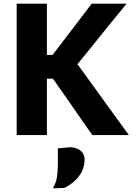

<svg xmlns="http://www.w3.org/2000/svg" viewBox="-20 -733 738 1042"><path d="M70.5 0V-713H234.5V-435H265.5L349.5 -545Q379.5 -584 409 -622.8Q438.5 -661.5 477.5 -713H667Q620.5 -656.5 576.2 -602Q532 -547.5 487.5 -492L400.5 -384.5L497 -251.5Q526 -211.5 559.2 -165.5Q592.5 -119.5 624 -76Q655.5 -32.5 679.5 0H481Q447.5 -47.5 418.5 -89.2Q389.5 -131 361.5 -171.5L267.5 -306H234.5V0ZM267 289Q284.5 258.5 289.2 227.8Q294 197 294 159.5V72L361 66Q399.5 68 419.2 86.2Q439 104.5 439 133.5Q439 181 409.8 221.2Q380.5 261.5 329 287Z"/></svg>

Font: Commissioner
Style: Bold
Weight: 700
Designer: Kostas Bartsokas
Foundry: Kostas Bartsokas
Version: Version 1.000; ttfautohint (v1.8.3)